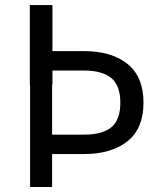

<svg xmlns="http://www.w3.org/2000/svg" viewBox="-20 -730 586 754"><path d="M308.6 -453.1H186V-397.9H184.6V-201.2H308.6Q381.8 -201.2 417.2 -230.2Q452.6 -259.3 452.6 -326.7Q452.6 -394 417 -423.6Q381.3 -453.1 308.6 -453.1ZM96.2 -397.9 97.2 -396.5V-397.9ZM97.2 -397.9V-710H186V-529.3H308.6Q418.5 -529.3 481 -478.8Q543.5 -428.2 543.5 -326.7Q543.5 -225.6 480.7 -175.3Q418 -125 308.6 -125H184.6V4.4H98.1V-397.9Z"/></svg>

Font: Meera Inimai
Style: Regular
Weight: 400
Version: 2.0.0+20160526